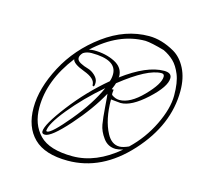

<svg xmlns="http://www.w3.org/2000/svg" viewBox="-73 -484 613 589"><g transform="rotate(15 234.0 -189.0)"><path d="M468 -268Q468 -160 382.5 -66Q297 28 189 28Q116 28 81 -6.5Q46 -41 46 -102.5Q46 -164 83.5 -235Q121 -306 189 -356Q257 -406 332 -406Q372 -406 414 -382Q438 -368 453 -338.5Q468 -309 468 -268ZM345 -49Q329 -45 322 -45Q297 -45 282 -65.5Q267 -86 263.5 -106.5Q260 -127 257.5 -162Q255 -197 254 -202Q224 -147 172.5 -89Q121 -31 101 -31Q91 -31 91 -39Q91 -61 140.5 -125.5Q190 -190 251 -241Q255 -252 255 -264Q255 -310 175 -310Q160 -310 149 -303Q140 -294 140 -285.5Q140 -277 151 -271Q162 -265 175 -261.5Q188 -258 199 -247.5Q210 -237 210 -225Q210 -213 206.5 -213Q203 -213 203 -217Q203 -237 166.5 -250.5Q130 -264 128 -278Q63 -194 63 -108Q63 -54 94.5 -21.5Q126 11 200 11Q274 11 345 -49ZM386 -376Q344 -388 325 -389Q240 -389 164 -318Q174 -320 180 -320Q217 -320 246 -305.5Q275 -291 275 -262L274 -259Q349 -315 404 -315Q428 -315 428 -298Q428 -271 381 -228Q334 -185 300 -185L269 -188Q269 -124 291 -83Q306 -55 331 -55Q342 -55 360 -63Q402 -103 427.5 -155.5Q453 -208 453 -249.5Q453 -291 443 -315.5Q433 -340 419 -353.5Q405 -367 386 -376ZM271 -240Q269 -233 263 -219H269Q268 -213 268 -208Q268 -203 269 -202Q281 -193 294 -193Q328 -193 367.5 -233.5Q407 -274 407 -297Q407 -306 398 -306Q354 -306 271 -240ZM105 -42Q119 -42 169.5 -103Q220 -164 243 -217Q186 -168 144 -116.5Q102 -65 102 -43Q104 -42 105 -42Z"/></g></svg>

Font: Mrs Saint Delafield
Style: Regular
Weight: 400
Designer: Alejandro Paul
Foundry: Alejandro Paul
Version: Version 1.000